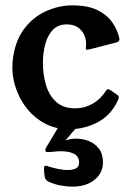

<svg xmlns="http://www.w3.org/2000/svg" viewBox="-20 -471 492 716"><path d="M237 11Q188 11 147.5 -10.5Q107 -32 79 -68Q51 -104 37 -149Q23 -194 27 -241Q34 -314 68 -360.5Q102 -407 151 -429Q200 -451 249 -451Q307 -451 343 -433.5Q379 -416 398.5 -388Q418 -360 425 -329Q428 -317 415 -313L314 -287Q310 -286 305 -285.5Q300 -285 300 -291Q300 -295 300.5 -298.5Q301 -302 301 -308Q301 -327 293 -343Q285 -359 269.5 -369.5Q254 -380 229 -380Q196 -380 176.5 -359Q157 -338 148.5 -305Q140 -272 140 -236Q140 -193 151.5 -154Q163 -115 189.5 -91Q216 -67 260 -67Q295 -67 325 -84Q355 -101 374 -131Q381 -143 392 -135L419 -116Q426 -111 421 -100Q396 -43 346 -16Q296 11 237 11ZM215 -26Q217 -31 221 -33Q225 -35 230 -35H276Q288 -35 288 -27Q288 -23 284 -18L224 53Q242 46 265 46Q288 46 311 55Q334 64 349 83.5Q364 103 364 135Q364 174 332.5 199.5Q301 225 250 225Q230 225 207.5 221Q185 217 162 207Q149 202 146.5 186Q144 170 144 157Q144 147 150 147Q152 147 154.5 147.5Q157 148 158 149Q174 154 194 158.5Q214 163 233 163Q251 163 263 157Q275 151 275 135Q275 112 256 102.5Q237 93 208 93Q195 93 182 94.5Q169 96 157 96Q149 96 149 89Q149 87 149.5 85Q150 83 151 81Z"/></svg>

Font: Young Serif Light
Style: Regular
Weight: 300
Designer: Bastien Sozeau
Foundry: NBR — Bastien Sozeau
Version: Version 5.001